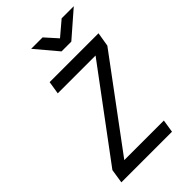

<svg xmlns="http://www.w3.org/2000/svg" viewBox="-276 -1051 1153 1153"><g transform="rotate(-45 300.0 -475.0)"><path d="M41 0 55 -90 470 -648H149L162 -730H577L562 -640L148 -82H484L471 0ZM343 -810 225 -950H322L392 -872L484 -950H587L426 -810Z"/></g></svg>

Font: NKDuy Mono
Style: Italic
Weight: 400
Italic angle: -9°
Monospace: yes
Designer: NKDuy
Foundry: NKDuy
Version: Version 2.251; ttfautohint (v1.8.4.7-5d5b)